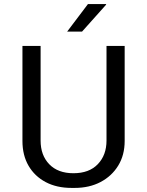

<svg xmlns="http://www.w3.org/2000/svg" viewBox="-20 -911 721 941"><path d="M331 10Q258 10 204 -18.5Q150 -47 120 -98.5Q90 -150 90 -220V-686H179V-222Q179 -150 221.5 -106Q264 -62 340 -62Q417 -62 459.5 -106.5Q502 -151 502 -222V-686H591V-220Q591 -151 559.5 -99.5Q528 -48 473 -19Q418 10 346 10ZM309 -756 411 -891H500V-888L382 -756Z"/></svg>

Font: Chivo Medium Light
Style: Regular
Weight: 300
Version: Version 2.002